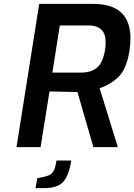

<svg xmlns="http://www.w3.org/2000/svg" viewBox="-20 -758 692 989"><path d="M182 -738H460Q652 -738 652 -560Q652 -535 647 -497Q632 -401 589 -360.5Q546 -320 493 -304L587 0H461L379 -284L235 -287L189 0H65ZM397 -384Q451 -384 481 -410.5Q511 -437 522 -506Q524 -519 524 -542Q524 -627 435 -627H288L250 -384ZM172 160 201 154Q225 149 237.5 142Q250 135 258 118.5Q266 102 271 69H347Q335 147 305.5 179Q276 211 210 211H163Z"/></svg>

Font: Exo SemiBold
Style: Italic
Weight: 600
Italic angle: -9°
Designer: Natanael Gama
Foundry: Natanael Gama
Version: Version 1.500; ttfautohint (v1.6)